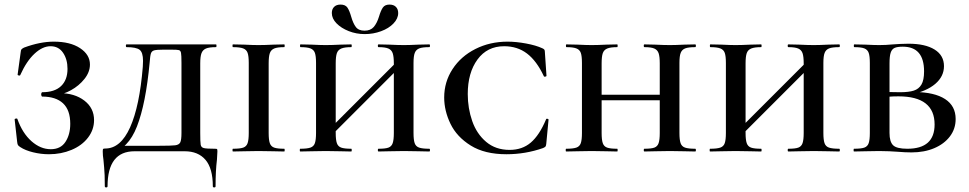

<svg xmlns="http://www.w3.org/2000/svg" viewBox="-20 -662 4236 839"><path d="M287 -121Q287 -181 255.5 -210.5Q224 -240 164 -240Q163 -240 161.5 -243Q160 -246 160 -250Q160 -253 161.5 -256Q163 -259 164 -259Q219 -259 247 -286Q275 -313 275 -361Q275 -403 255.5 -431.5Q236 -460 201 -460Q166 -460 131 -427.5Q96 -395 69 -335Q68 -331 62.5 -332Q57 -333 57 -336L70 -431Q71 -443 74 -446.5Q77 -450 85 -454Q155 -480 215 -480Q287 -480 330 -451.5Q373 -423 373 -380Q373 -347 349 -317Q325 -287 290.5 -268Q256 -249 226 -247L240 -255Q306 -255 348.5 -222.5Q391 -190 391 -137Q391 -95 364.5 -60.5Q338 -26 292.5 -7Q247 12 194 12Q159 12 124.5 3.5Q90 -5 69 -19Q61 -24 58.5 -28Q56 -32 55 -42L44 -140Q44 -143 49.5 -144Q55 -145 56 -142Q78 -80 117.5 -45Q157 -10 202 -10Q245 -10 266 -42Q287 -74 287 -121Z M432 36Q429 18 429 0Q429 -9 430.5 -11Q432 -13 440 -13Q507 -13 548.5 -105.5Q590 -198 604 -370Q605 -380 605 -396Q605 -433 590 -444.5Q575 -456 533 -456Q530 -456 530 -462Q530 -468 533 -468H924Q926 -468 926 -462Q926 -456 924 -456Q894 -456 880 -450Q866 -444 860.5 -429.5Q855 -415 855 -385V-81Q855 -41 857 -29.5Q859 -18 870.5 -15Q882 -12 919 -12Q927 -12 928.5 -10.5Q930 -9 930 0Q930 8 928 36Q922 84 922 152Q922 157 916 157Q910 157 910 152Q910 74 878 36.5Q846 -1 787 -1H568Q450 -1 450 152Q450 157 444 157Q438 157 438 152Q438 97 435 69Q432 41 432 36ZM491 -25H675Q728 -25 745 -27Q762 -29 767.5 -39.5Q773 -50 773 -81V-387Q773 -421 771 -431Q769 -441 762 -443Q755 -445 729 -445H694Q665 -445 654 -442Q643 -439 639.5 -428.5Q636 -418 634 -389Q617 -208 578.5 -109.5Q540 -11 466 6Z M1222 -12Q1224 -12 1224 -6Q1224 0 1222 0Q1192 0 1175 -1L1109 -2L1047 -1Q1029 0 998 0Q996 0 996 -6Q996 -12 998 -12Q1029 -12 1043 -17Q1057 -22 1062 -36.5Q1067 -51 1067 -81V-387Q1067 -417 1062 -431Q1057 -445 1042.5 -450.5Q1028 -456 998 -456Q996 -456 996 -462Q996 -468 998 -468L1047 -467Q1085 -465 1109 -465Q1136 -465 1176 -467L1222 -468Q1224 -468 1224 -462Q1224 -456 1222 -456Q1192 -456 1178 -450Q1164 -444 1159 -429.5Q1154 -415 1154 -385V-81Q1154 -51 1159 -36.5Q1164 -22 1178 -17Q1192 -12 1222 -12Z M1634 -456Q1631 -456 1631 -462Q1631 -468 1634 -468L1680 -467Q1720 -465 1745 -465Q1769 -465 1809 -467L1856 -468Q1859 -468 1859 -462Q1859 -456 1856 -456Q1826 -456 1812 -450.5Q1798 -445 1792.5 -431Q1787 -417 1787 -387V-81Q1787 -51 1792 -36.5Q1797 -22 1811.5 -17Q1826 -12 1856 -12Q1859 -12 1859 -6Q1859 0 1856 0Q1826 0 1809 -1L1745 -2L1681 -1Q1664 0 1634 0Q1631 0 1631 -6Q1631 -12 1634 -12Q1664 -12 1677.5 -17Q1691 -22 1696 -36.5Q1701 -51 1701 -81V-385Q1701 -415 1696 -429.5Q1691 -444 1677 -450Q1663 -456 1634 -456ZM1393 -71 1740 -418 1758 -400 1411 -53ZM1293 -456Q1291 -456 1291 -462Q1291 -468 1293 -468L1341 -467Q1381 -465 1403 -465Q1429 -465 1469 -467L1515 -468Q1517 -468 1517 -462Q1517 -456 1515 -456Q1486 -456 1471.5 -450Q1457 -444 1452 -429.5Q1447 -415 1447 -385V-81Q1447 -51 1452 -36.5Q1457 -22 1471 -17Q1485 -12 1515 -12Q1517 -12 1517 -6Q1517 0 1515 0Q1485 0 1468 -1L1403 -2L1341 -1Q1323 0 1292 0Q1290 0 1290 -6Q1290 -12 1292 -12Q1322 -12 1336.5 -17Q1351 -22 1356 -36.5Q1361 -51 1361 -81V-387Q1361 -417 1356 -431Q1351 -445 1336.5 -450.5Q1322 -456 1293 -456ZM1636 -589Q1644 -616 1653 -629Q1662 -642 1682 -642Q1700 -642 1710 -632Q1720 -622 1720 -605Q1720 -581 1699.5 -559.5Q1679 -538 1645 -525.5Q1611 -513 1574 -513Q1537 -513 1504 -526Q1471 -539 1450.5 -560Q1430 -581 1430 -605Q1430 -622 1440 -632Q1450 -642 1468 -642Q1489 -642 1498 -629Q1507 -616 1515 -588Q1523 -560 1535 -544Q1547 -528 1573 -528Q1599 -528 1613 -544Q1627 -560 1636 -589Z M2350 -451Q2357 -448 2359 -444.5Q2361 -441 2361 -434L2368 -331Q2368 -328 2362.5 -327Q2357 -326 2356 -330Q2325 -396 2283 -428Q2241 -460 2183 -460Q2109 -460 2066.5 -402Q2024 -344 2024 -251Q2024 -189 2043.5 -133Q2063 -77 2104.5 -42Q2146 -7 2207 -7Q2262 -7 2299.5 -39Q2337 -71 2366 -140Q2367 -144 2372 -143Q2377 -142 2377 -139L2367 -33Q2366 -25 2364 -22Q2362 -19 2353 -15Q2276 12 2193 12Q2098 12 2037 -26Q1976 -64 1948.5 -121Q1921 -178 1921 -236Q1921 -304 1957.5 -360Q1994 -416 2057.5 -448Q2121 -480 2198 -480Q2235 -480 2278.5 -472Q2322 -464 2350 -451Z M2796 -456Q2793 -456 2793 -462Q2793 -468 2796 -468L2842 -467Q2882 -465 2907 -465Q2931 -465 2971 -467L3018 -468Q3021 -468 3021 -462Q3021 -456 3018 -456Q2988 -456 2974 -450.5Q2960 -445 2954.5 -431Q2949 -417 2949 -387V-81Q2949 -51 2954 -36.5Q2959 -22 2973.5 -17Q2988 -12 3018 -12Q3021 -12 3021 -6Q3021 0 3018 0Q2988 0 2971 -1L2907 -2L2843 -1Q2826 0 2796 0Q2793 0 2793 -6Q2793 -12 2796 -12Q2826 -12 2839.5 -17Q2853 -22 2858 -36.5Q2863 -51 2863 -81V-385Q2863 -415 2858 -429.5Q2853 -444 2839 -450Q2825 -456 2796 -456ZM2563 -248H2902V-224H2563ZM2455 -456Q2453 -456 2453 -462Q2453 -468 2455 -468L2503 -467Q2543 -465 2565 -465Q2591 -465 2631 -467L2677 -468Q2679 -468 2679 -462Q2679 -456 2677 -456Q2648 -456 2633.5 -450Q2619 -444 2614 -429.5Q2609 -415 2609 -385V-81Q2609 -51 2614 -36.5Q2619 -22 2633 -17Q2647 -12 2677 -12Q2679 -12 2679 -6Q2679 0 2677 0Q2647 0 2630 -1L2565 -2L2503 -1Q2485 0 2454 0Q2452 0 2452 -6Q2452 -12 2454 -12Q2484 -12 2498.5 -17Q2513 -22 2518 -36.5Q2523 -51 2523 -81V-387Q2523 -417 2518 -431Q2513 -445 2498.5 -450.5Q2484 -456 2455 -456Z M3425 -456Q3422 -456 3422 -462Q3422 -468 3425 -468L3471 -467Q3511 -465 3536 -465Q3560 -465 3600 -467L3647 -468Q3650 -468 3650 -462Q3650 -456 3647 -456Q3617 -456 3603 -450.5Q3589 -445 3583.5 -431Q3578 -417 3578 -387V-81Q3578 -51 3583 -36.5Q3588 -22 3602.5 -17Q3617 -12 3647 -12Q3650 -12 3650 -6Q3650 0 3647 0Q3617 0 3600 -1L3536 -2L3472 -1Q3455 0 3425 0Q3422 0 3422 -6Q3422 -12 3425 -12Q3455 -12 3468.5 -17Q3482 -22 3487 -36.5Q3492 -51 3492 -81V-385Q3492 -415 3487 -429.5Q3482 -444 3468 -450Q3454 -456 3425 -456ZM3184 -71 3531 -418 3549 -400 3202 -53ZM3084 -456Q3082 -456 3082 -462Q3082 -468 3084 -468L3132 -467Q3172 -465 3194 -465Q3220 -465 3260 -467L3306 -468Q3308 -468 3308 -462Q3308 -456 3306 -456Q3277 -456 3262.5 -450Q3248 -444 3243 -429.5Q3238 -415 3238 -385V-81Q3238 -51 3243 -36.5Q3248 -22 3262 -17Q3276 -12 3306 -12Q3308 -12 3308 -6Q3308 0 3306 0Q3276 0 3259 -1L3194 -2L3132 -1Q3114 0 3083 0Q3081 0 3081 -6Q3081 -12 3083 -12Q3113 -12 3127.5 -17Q3142 -22 3147 -36.5Q3152 -51 3152 -81V-387Q3152 -417 3147 -431Q3142 -445 3127.5 -450.5Q3113 -456 3084 -456Z M4156 -142Q4156 -99 4131 -66Q4106 -33 4062.5 -14.5Q4019 4 3963 4Q3936 4 3900 1Q3886 0 3866 -1Q3846 -2 3822 -2L3761 -1Q3743 0 3712 0Q3710 0 3710 -6Q3710 -12 3712 -12Q3743 -12 3757 -17Q3771 -22 3776 -36.5Q3781 -51 3781 -81V-387Q3781 -417 3776 -431Q3771 -445 3757 -450.5Q3743 -456 3713 -456Q3711 -456 3711 -462Q3711 -468 3713 -468L3761 -467Q3801 -465 3822 -465Q3851 -465 3882 -468Q3893 -469 3913.5 -470Q3934 -471 3950 -471Q4023 -471 4064 -445.5Q4105 -420 4105 -373Q4105 -328 4067 -295.5Q4029 -263 3960 -249L3977 -260Q4064 -259 4110 -229Q4156 -199 4156 -142ZM3867 -385V-256L3831 -262Q3862 -259 3913 -259Q3951 -259 3973 -266Q3995 -273 4006.5 -292.5Q4018 -312 4018 -350Q4018 -458 3925 -458Q3901 -458 3889 -452.5Q3877 -447 3872 -431.5Q3867 -416 3867 -385ZM4064 -118Q4064 -241 3906 -241Q3861 -241 3831 -235L3867 -247V-81Q3867 -43 3882.5 -27.5Q3898 -12 3945 -12Q4064 -12 4064 -118Z"/></svg>

Font: Cormorant SC SemiBold
Style: Regular
Weight: 600
Designer: Christian Thalmann (Catharsis Fonts)
Foundry: Catharsis Fonts
Version: Version 4.000